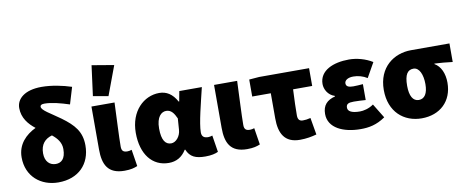

<svg xmlns="http://www.w3.org/2000/svg" viewBox="-69 -1107 3459 1425"><g transform="rotate(-10 1661.0 -395.0)"><path d="M274 12C426 12 518 -84 518 -224C518 -328 468 -384 378 -450C305 -503 240 -536 240 -564C240 -576 250 -582 272 -582C325 -582 394 -564 458 -543L496 -669C432 -690 348 -708 272 -708C143 -708 82 -650 82 -582C82 -507 126 -455 176 -416C101 -380 36 -317 36 -218C36 -74 142 12 274 12ZM278 -126C234 -126 198 -157 198 -220C198 -288 233 -325 286 -340C325 -309 352 -274 352 -226C352 -150 318 -126 278 -126Z M772 12C820 12 846 4 870 -6L850 -132C840 -128 826 -126 818 -126C788 -126 774 -136 774 -170C774 -240 782 -390 786 -500H612V-176C612 -64 646 12 772 12ZM636 -574 750 -554 832 -774 666 -802Z M1106 12C1162 12 1206 -12 1238 -64H1242C1266 -6 1308 12 1382 12C1426 12 1458 4 1478 -6L1458 -132C1446 -128 1435 -126 1426 -126C1398 -126 1378 -136 1378 -170C1378 -240 1418 -390 1444 -500H1274L1260 -424H1256C1222 -486 1178 -512 1124 -512C1008 -512 902 -414 902 -250C902 -88 982 12 1106 12ZM1148 -128C1106 -128 1078 -162 1078 -252C1078 -340 1116 -372 1152 -372C1190 -372 1210 -342 1228 -302L1222 -218C1219 -168 1184 -128 1148 -128Z M1696 12C1744 12 1770 4 1794 -6L1774 -132C1764 -128 1750 -126 1742 -126C1712 -126 1698 -136 1698 -170C1698 -240 1706 -390 1710 -500H1536V-176C1536 -64 1570 12 1696 12Z M2094 12C2142 12 2184 4 2220 -6L2198 -134C2174 -128 2158 -126 2140 -126C2118 -126 2102 -136 2102 -170C2102 -214 2104 -290 2108 -366H2252V-500H1876L1800 -494V-366H1940V-176C1940 -64 1978 12 2094 12Z M2552 12C2613 12 2672 2 2738 -44L2672 -152C2636 -126 2594 -118 2569 -118C2508 -118 2478 -134 2478 -162C2478 -190 2495 -198 2536 -198C2564 -198 2596 -196 2625 -194V-314C2602 -312 2574 -310 2552 -310C2518 -310 2498 -318 2498 -342C2498 -364 2522 -382 2564 -382C2599 -382 2637 -372 2668 -352L2730 -462C2679 -494 2613 -512 2554 -512C2437 -512 2330 -469 2330 -366C2330 -328 2354 -280 2405 -264V-260C2344 -244 2310 -210 2310 -144C2310 -38 2422 12 2552 12Z M3012 12C3150 12 3245 -76 3245 -216C3245 -285 3220 -342 3174 -368V-372C3225 -370 3256 -366 3310 -360V-500H3020C2892 -500 2770 -416 2770 -244C2770 -78 2878 12 3012 12ZM3014 -126C2970 -126 2946 -168 2946 -244C2946 -330 2970 -362 3014 -362C3058 -362 3082 -305 3082 -234C3082 -164 3058 -126 3014 -126Z"/></g></svg>

Font: Giro Sans Black
Style: Regular
Weight: 900
Designer: Paul D. Hunt
Foundry: Adobe Systems Incorporated
Version: Version 1.000;PS 1.0;hotconv 1.0.88;makeotf.lib2.5.647800